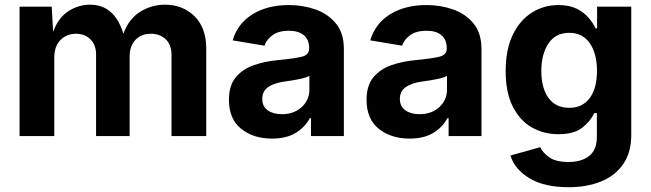

<svg xmlns="http://www.w3.org/2000/svg" viewBox="-20 -574 2746 810"><path d="M62.5 0V-545.9H198.2L204.1 -439.9Q226.1 -499.5 268.6 -526.9Q311 -554.2 359.9 -554.2Q463.4 -554.2 500.5 -431.6Q523.4 -494.6 571.5 -524.4Q619.6 -554.2 675.8 -554.2Q751 -554.2 800.5 -505.6Q850.1 -457 850.1 -368.2V0H703.6V-340.3Q703.6 -386.2 678.5 -408.9Q653.3 -431.6 616.7 -431.6Q575.2 -431.6 551 -405.3Q526.9 -378.9 526.9 -335.9V0H385.3V-344.2Q385.3 -384.3 361.6 -408Q337.9 -431.6 300.3 -431.6Q261.7 -431.6 235.4 -405.5Q209 -379.4 209 -330.1V0Z M1127.4 10.7Q1049.3 10.7 997.6 -30.5Q945.8 -71.8 945.8 -152.8Q945.8 -213.9 975.1 -248.5Q1004.4 -283.2 1051.3 -299.3Q1098.1 -315.4 1151.9 -320.3Q1222.2 -327.1 1253.2 -334.7Q1284.2 -342.3 1284.2 -369.1V-371.6Q1284.2 -406.2 1262 -425.3Q1239.7 -444.3 1198.7 -444.3Q1156.2 -444.3 1130.4 -426Q1104.5 -407.7 1095.7 -381.3L961.4 -403.8Q982.4 -474.6 1045.2 -513.7Q1107.9 -552.7 1199.2 -552.7Q1257.8 -552.7 1310.8 -534.2Q1363.8 -515.6 1397.2 -474.9Q1430.7 -434.1 1430.7 -367.7V0H1292V-75.7H1287.1Q1267.1 -37.6 1227.5 -13.4Q1188 10.7 1127.4 10.7ZM1168.9 -92.3Q1220.2 -92.3 1252.7 -122.1Q1285.2 -151.9 1285.2 -195.3V-254.4Q1276.4 -248 1256.6 -243.4Q1236.8 -238.8 1214.8 -235.1Q1192.9 -231.4 1176.8 -229.5Q1136.2 -223.6 1111.3 -206.5Q1086.4 -189.5 1086.4 -156.7Q1086.4 -125 1109.6 -108.6Q1132.8 -92.3 1168.9 -92.3Z M1708 10.7Q1629.9 10.7 1578.1 -30.5Q1526.4 -71.8 1526.4 -152.8Q1526.4 -213.9 1555.7 -248.5Q1585 -283.2 1631.8 -299.3Q1678.7 -315.4 1732.4 -320.3Q1802.7 -327.1 1833.7 -334.7Q1864.7 -342.3 1864.7 -369.1V-371.6Q1864.7 -406.2 1842.5 -425.3Q1820.3 -444.3 1779.3 -444.3Q1736.8 -444.3 1710.9 -426Q1685.1 -407.7 1676.3 -381.3L1542 -403.8Q1563 -474.6 1625.7 -513.7Q1688.5 -552.7 1779.8 -552.7Q1838.4 -552.7 1891.4 -534.2Q1944.3 -515.6 1977.8 -474.9Q2011.2 -434.1 2011.2 -367.7V0H1872.6V-75.7H1867.7Q1847.7 -37.6 1808.1 -13.4Q1768.6 10.7 1708 10.7ZM1749.5 -92.3Q1800.8 -92.3 1833.3 -122.1Q1865.7 -151.9 1865.7 -195.3V-254.4Q1856.9 -248 1837.2 -243.4Q1817.4 -238.8 1795.4 -235.1Q1773.4 -231.4 1757.3 -229.5Q1716.8 -223.6 1691.9 -206.5Q1667 -189.5 1667 -156.7Q1667 -125 1690.2 -108.6Q1713.4 -92.3 1749.5 -92.3Z M2378.9 215.8Q2276.4 215.8 2213.9 178.2Q2151.4 140.6 2133.3 82L2259.3 46.9Q2269.5 69.8 2297.1 89.6Q2324.7 109.4 2377.9 109.4Q2433.6 109.4 2465.8 83.7Q2498 58.1 2498 3.9V-96.7H2486.8Q2471.7 -63.5 2436.8 -35.6Q2401.9 -7.8 2335.4 -7.8Q2273.9 -7.8 2223.6 -36.6Q2173.3 -65.4 2143.3 -124.5Q2113.3 -183.6 2113.3 -273.9Q2113.3 -366.2 2143.8 -428.2Q2174.3 -490.2 2224.9 -521.5Q2275.4 -552.7 2335.9 -552.7Q2381.8 -552.7 2413.1 -537.1Q2444.3 -521.5 2463.6 -498.5Q2482.9 -475.6 2492.7 -454.1H2499V-545.9H2643.1V-4.4Q2643.1 69.3 2609.1 118.4Q2575.2 167.5 2515.4 191.7Q2455.6 215.8 2378.9 215.8ZM2381.3 -119.1Q2437.5 -119.1 2468 -160.4Q2498.5 -201.7 2498.5 -274.9Q2498.5 -347.7 2468.3 -391.6Q2438 -435.5 2381.3 -435.5Q2323.7 -435.5 2293.7 -390.4Q2263.7 -345.2 2263.7 -274.9Q2263.7 -203.1 2293.9 -161.1Q2324.2 -119.1 2381.3 -119.1Z"/></svg>

Font: Inter
Style: Bold
Weight: 700
Designer: Rasmus Andersson
Foundry: rsms
Version: Version 4.001;git-9221beed3